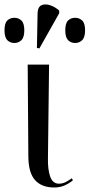

<svg xmlns="http://www.w3.org/2000/svg" viewBox="-56 -823 398 853"><path d="M185 10Q130 10 100.5 -22Q71 -54 70 -125L67 -536H162L157 -119Q156 -70 167 -38.5Q178 -7 206 -7Q222 -7 236.5 -14.5Q251 -22 263 -31L268 -22Q251 -8 230.5 1Q210 10 185 10ZM119 -608 108 -610 111 -766Q112 -792 128 -799.5Q144 -807 166 -800Q188 -793 207 -776V-764ZM8 -632Q-11 -632 -23.5 -644.5Q-36 -657 -36 -688Q-36 -720 -23.5 -732Q-11 -744 8 -744Q26 -744 39 -732Q52 -720 52 -688Q52 -657 39 -644.5Q26 -632 8 -632ZM278 -632Q259 -632 246.5 -644.5Q234 -657 234 -688Q234 -720 246.5 -732Q259 -744 278 -744Q296 -744 309 -732Q322 -720 322 -688Q322 -657 309 -644.5Q296 -632 278 -632Z"/></svg>

Font: Noto Serif Display ExtraCondensed
Style: Regular
Weight: 400
Width: 2
Designer: Monotype Design Team
Foundry: Monotype Imaging Inc.
Version: Version 2.009